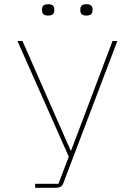

<svg xmlns="http://www.w3.org/2000/svg" viewBox="-20 -893 640 913"><path d="M147 -19H258L307 -148L63 -698H87L246 -336L316 -177H318L378 -335L515 -698H538L280 -19Q276 -9 267 -4.5Q258 0 247 0H147ZM209 -819Q193 -819 186.5 -825.5Q180 -832 180 -842V-850Q180 -860 186.5 -866.5Q193 -873 209 -873Q225 -873 231.5 -866.5Q238 -860 238 -850V-842Q238 -832 231.5 -825.5Q225 -819 209 -819ZM391 -819Q375 -819 368.5 -825.5Q362 -832 362 -842V-850Q362 -860 368.5 -866.5Q375 -873 391 -873Q407 -873 413.5 -866.5Q420 -860 420 -850V-842Q420 -832 413.5 -825.5Q407 -819 391 -819Z"/></svg>

Font: IBM Plex Mono Thin
Style: Regular
Weight: 100
Monospace: yes
Designer: Mike Abbink, Paul van der Laan, Pieter van Rosmalen
Foundry: Bold Monday
Version: Version 2.3